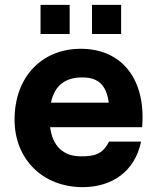

<svg xmlns="http://www.w3.org/2000/svg" viewBox="-20 -756 648 791"><path d="M321 15C442.5 15 536.5 -51 561 -172.5H429C402 -118.5 366.5 -112 313 -112C239.5 -112 196.5 -155 186.5 -232H565.5C582 -428 483 -555 313 -555C153 -555 40 -440 40 -263C40 -101 155 15 321 15ZM147 -616H267V-736H147ZM190 -333C204 -401.5 246 -437 319 -437C384.5 -437 418.5 -406 428 -333ZM359 -616H479V-736H359Z"/></svg>

Font: Eudonet ExtraBold
Style: Regular
Weight: 800
Designer: Mikhail Sharanda
Foundry: Mikhail Sharanda
Version: Version 4.503;Glyphs 3.1.2 (3151)